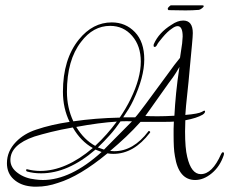

<svg xmlns="http://www.w3.org/2000/svg" viewBox="-20 -643 860 720"><path d="M118 57Q112 57 106.5 57Q101 57 95 56Q56 52 31 29Q6 6 6 -31Q6 -76 40 -111Q70 -142 116 -157Q172 -176 241 -186Q216 -237 216 -299Q216 -421 276 -495Q328 -559 399 -559Q451 -559 486 -522.5Q521 -486 521 -420Q521 -354 480 -267Q472 -250 462.5 -234.5Q453 -219 442 -203H487Q492 -208 502 -221Q512 -234 527 -254L608 -364Q622 -384 634 -399.5Q646 -415 655 -426L663 -480Q665 -502 665 -506Q665 -545 646 -545Q637 -545 625 -536Q608 -525 589 -502Q572 -482 569 -475Q565 -467 560 -467Q556 -467 556 -472Q556 -476 557 -478Q576 -521 623 -550Q646 -566 667 -566Q703 -566 703 -519Q703 -508 700 -476L692 -391Q687 -333 682 -288.5Q677 -244 675 -212Q724 -216 738 -224Q743 -228 747 -228Q749 -228 749 -225Q749 -219 740 -213Q718 -200 675 -192Q675 -181 674.5 -170.5Q674 -160 674 -150Q674 -87 682 -55Q697 10 733 10Q776 10 809 -65Q812 -72 816 -72Q822 -72 819 -61Q805 -19 774.5 6.5Q744 32 712 32Q650 32 636 -57Q633 -73 632 -92.5Q631 -112 631 -136Q631 -147 631 -160Q631 -173 632 -187Q622 -186 591 -186H507Q481 -157 452.5 -130Q424 -103 393 -77Q397 -77 400.5 -76.5Q404 -76 408 -76Q480 -76 536 -150Q537 -153 541 -151Q545 -148 542 -145Q482 -66 405 -66Q393 -66 383 -68Q279 18 197 43Q177 50 157 53.5Q137 57 118 57ZM255 -188Q337 -200 429 -202Q453 -237 470 -272Q508 -350 508 -412Q508 -471 475.5 -508.5Q443 -546 393 -546Q329 -546 284 -486Q231 -418 231 -299Q231 -239 255 -188ZM572 -207Q599 -207 634 -209Q636 -249 640.5 -294.5Q645 -340 653 -392Q649 -385 639.5 -369.5Q630 -354 613 -332L525 -208Q544 -207 572 -207ZM370 -82 475 -188Q457 -189 432 -188Q413 -160 391.5 -136Q370 -112 347 -90Q360 -85 370 -82ZM337 -96Q382 -138 418 -187Q352 -183 266 -167Q295 -119 337 -96ZM141 32Q245 32 361 -73L338 -82Q235 7 134 7Q105 7 81 0Q78 -2 78 -4Q78 -10 83 -8Q107 -2 131 -2Q227 -2 328 -88Q283 -113 253 -165Q207 -157 171 -148Q135 -139 109 -131Q19 -100 19 -43Q19 -14 47 6Q74 26 113 30Q127 32 141 32ZM676 -604Q659 -604 642.5 -604.5Q626 -605 612 -605Q609 -607 609 -610Q609 -615 620 -623H739Q744 -623 744 -620Q744 -617 737.5 -612Q731 -607 726 -606Q714 -605 701.5 -604.5Q689 -604 676 -604Z"/></svg>

Font: Lovers Quarrel
Style: Regular
Weight: 400
Designer: Robert E. Leuschke
Foundry: Robert E. Leuschke
Version: Version 1.010; ttfautohint (v1.8.3)